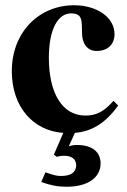

<svg xmlns="http://www.w3.org/2000/svg" viewBox="-20 -493 484 731"><path d="M412 -109C375 -67 346 -53 305 -53C218 -53 166 -137 166 -273C166 -382 201 -442 250 -442C292 -442 292 -419 292 -372C292 -324 314 -299 348 -299C390 -299 416 -324 416 -363C416 -427 349 -473 262 -473C129 -473 25 -371 25 -222C25 -86 106 5 221 13L185 96L196 104C207 101 215 100 224 100C253 100 270 113 270 136C270 163 250 177 212 177C196 177 185 174 159 165L153 163L137 200C174 213 200 218 234 218C313 218 363 184 363 129C363 85 330 59 274 59C262 59 254 60 242 64L265 13C331 7 381 -24 430 -91Z"/></svg>

Font: XITS Math
Style: Bold
Weight: 700
Designer: MicroPress Inc., with final additions and corrections provided by Coen Hoffman, Elsevier (retired)
Version: Version 1.105